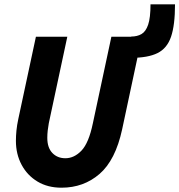

<svg xmlns="http://www.w3.org/2000/svg" viewBox="-20 -861 834 893"><path d="M54 -206Q54 -229 56.5 -254Q59 -279 65 -307L147 -690H293L207 -288Q204 -272 202 -254.5Q200 -237 200 -220Q200 -174 223.5 -149.5Q247 -125 284 -125Q325 -125 359 -160.5Q393 -196 412 -288L498 -690H640L548 -259Q517 -116 443 -52Q369 12 266 12Q202 12 154.5 -16.5Q107 -45 80.5 -94.5Q54 -144 54 -206ZM590 -691Q618 -691 638 -702.5Q658 -714 669 -746Q680 -778 680 -841H794Q794 -744 775.5 -690Q757 -636 712.5 -614Q668 -592 590 -592Z"/></svg>

Font: Radio Canada Condensed
Style: Bold Italic
Weight: 700
Width: 3
Italic angle: -12°
Designer: Charles Daoud, Etienne Aubert Bonn, Alexandre Saumier Demers, Jacques Le Bailly
Foundry: Radio-Canada
Version: Version 2.104; ttfautohint (v1.8.4.7-5d5b);gftools[0.9.28.de